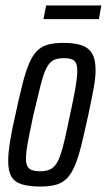

<svg xmlns="http://www.w3.org/2000/svg" viewBox="-20 -675 391 703"><path d="M129 8Q87 8 60.5 0Q34 -8 22 -28Q10 -48 10 -85Q10 -114 16.5 -155.5Q23 -197 36 -253Q50 -318 61.5 -364Q73 -410 85.5 -440Q98 -470 114 -487Q130 -504 153.5 -511Q177 -518 211 -518Q254 -518 279.5 -509Q305 -500 317.5 -478.5Q330 -457 330 -418Q330 -390 322.5 -349.5Q315 -309 303 -253Q289 -189 278 -144Q267 -99 254.5 -69.5Q242 -40 226 -23Q210 -6 186.5 1Q163 8 129 8ZM127 -48Q145 -48 158 -52.5Q171 -57 181 -68.5Q191 -80 199.5 -103Q208 -126 216.5 -162.5Q225 -199 236 -253Q250 -316 256.5 -355Q263 -394 263 -415Q263 -434 258 -444Q253 -454 242.5 -458Q232 -462 214 -462Q190 -462 175.5 -454.5Q161 -447 150 -425.5Q139 -404 128.5 -362.5Q118 -321 102 -253Q89 -192 82 -154Q75 -116 75 -94Q75 -76 80.5 -66Q86 -56 97.5 -52Q109 -48 127 -48ZM139 -605 149 -655H351L342 -605Z"/></svg>

Font: Saira UltraCondensed Medium
Style: Italic
Weight: 500
Width: 1
Italic angle: -12°
Designer: Hector Gatti with collaboration of the Omnibus-Type team
Foundry: Omnibus-Type
Version: Version 1.101